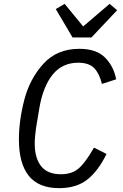

<svg xmlns="http://www.w3.org/2000/svg" viewBox="-20 -963 640 995"><path d="M78 -240Q78 -338 106 -446Q134 -554 204.5 -632Q275 -710 391 -710Q479 -710 524 -665Q569 -620 582 -552L508 -528Q496 -580 469 -609Q442 -638 385 -638Q303 -638 253 -576.5Q203 -515 184 -403L168 -307Q168 -306 167.5 -304.5Q167 -303 167 -302Q164 -281 162 -259Q160 -237 160 -219Q160 -144 193 -102Q226 -60 296 -60Q353 -60 388.5 -91Q424 -122 467 -198L532 -165Q489 -77 432.5 -32.5Q376 12 287 12Q180 12 129 -52Q78 -116 78 -240ZM356 -769 269 -916 315 -943 411 -826 548 -943 587 -910 454 -769Z"/></svg>

Font: iA Writer Mono V
Style: Regular
Weight: 400
Italic angle: -9.5°
Designer: Mike Abbink, Paul van der Laan, Pieter van Rosmalen
Foundry: Bold Monday
Version: Version 2.000